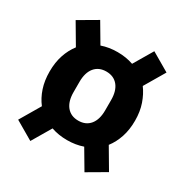

<svg xmlns="http://www.w3.org/2000/svg" viewBox="-156 -807 880 915"><g transform="rotate(30 284.0 -349.0)"><path d="M284 -107Q237 -107 197 -121L135 -16L34 -75L100 -187Q76 -218 62.5 -258.5Q49 -299 49 -349Q49 -399 62.5 -439.5Q76 -480 100 -511L34 -623L135 -682L197 -577Q237 -591 284 -591Q331 -591 371 -577L433 -682L534 -623L468 -511Q491 -480 505 -439.5Q519 -399 519 -349Q519 -299 505.5 -258.5Q492 -218 468 -187L534 -75L433 -16L371 -121Q331 -107 284 -107ZM284 -214Q325 -214 348 -242Q371 -270 371 -321V-377Q371 -428 348 -456Q325 -484 284 -484Q243 -484 220 -456Q197 -428 197 -377V-321Q197 -270 220 -242Q243 -214 284 -214Z"/></g></svg>

Font: IBM Plex Sans Cond
Style: Bold
Weight: 700
Width: 3
Designer: Mike Abbink, Paul van der Laan, Pieter van Rosmalen
Foundry: Bold Monday
Version: Version 1.3